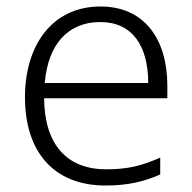

<svg xmlns="http://www.w3.org/2000/svg" viewBox="-20 -655 592 592"><path d="M290 -635C142 -635 57 -517 57 -355C57 -188 145 -83 305 -83C373 -83 421 -94 474 -117V-169C415 -143 373 -133 307 -133C185 -133 117 -211 116 -352H496V-391C496 -533 426 -635 290 -635ZM289 -587C390 -587 437 -511 437 -399H118C128 -520 191 -587 289 -587Z"/></svg>

Font: Noto Sans Telugu UI Light
Style: Regular
Weight: 300
Designer: Jelle Bosma - Monotype Design Team
Foundry: Monotype Imaging Inc.
Version: Version 2.005